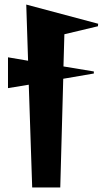

<svg xmlns="http://www.w3.org/2000/svg" viewBox="-20 -821 450 841"><path d="M106 -450 15 -435V-570L103 -555L95 -801L410 -717L409 -706L262 -671L258 -530L391 -508V-499L257 -476L244 0H121Z"/></svg>

Font: Tiejili SC
Style: Regular
Weight: 400
Designer: Buernia
Foundry: Ershou Xiaoxi Press
Version: Version 1.100